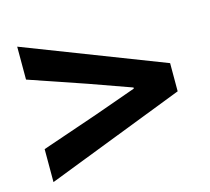

<svg xmlns="http://www.w3.org/2000/svg" viewBox="-79 -719 749 686"><g transform="rotate(-15 295.0 -376.5)"><path d="M38.6 -126.2V-248.2L248.5 -320L402.3 -374.7V-378.7L248.5 -433.6L38.6 -505.4V-627.2L551.1 -428.9V-324.7Z"/></g></svg>

Font: Noto Sans TC
Style: Regular
Weight: 100
Designer: Ryoko NISHIZUKA 西塚涼子 (kana, bopomofo & ideographs); Paul D. Hunt (Latin, Greek & Cyrillic); Sandoll Communications 산돌커뮤니
Foundry: Adobe
Version: Version 2.004;hotconv 1.0.118;makeotfexe 2.5.65603